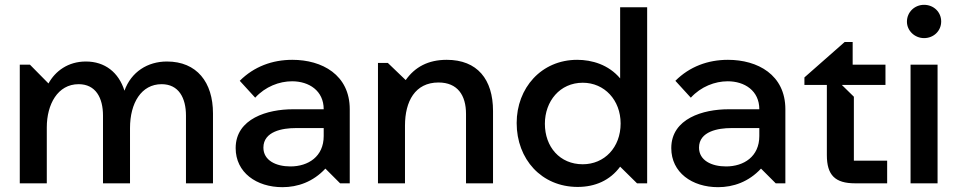

<svg xmlns="http://www.w3.org/2000/svg" viewBox="-20 -760 3970 796"><path d="M62 0H174V-232C174 -327 219 -411 306 -411C377 -411 407 -354 407 -281V0H519V-229C519 -333 566 -411 650 -411C721 -411 751 -354 751 -281V0H863V-290C863 -419 796 -505 672 -505C592 -505 524 -462 496 -384C472 -460 415 -505 336 -505C262 -505 209 -465 181 -414L104 -492H62Z M1151 16C1214 16 1278 -6 1329 -61L1390 0H1430V-307C1430 -450 1315 -512 1192 -512C1109 -512 1033 -484 974 -425L1038 -355C1080 -401 1138 -423 1191 -423C1261 -423 1322 -384 1322 -307H1194C1090 -307 957 -269 957 -146C957 -45 1043 16 1151 16ZM1184 -70C1124 -70 1072 -95 1072 -148C1072 -216 1153 -229 1205 -229H1322V-196C1322 -111 1258 -70 1184 -70Z M1547 0H1659V-239C1659 -340 1701 -418 1798 -418C1877 -418 1912 -365 1912 -288V0H2024V-300C2024 -431 1959 -512 1832 -512C1755 -512 1700 -482 1662 -428L1588 -499H1547Z M2375 15C2447 15 2509 -12 2551 -69L2621 0H2663V-730H2551V-435C2503 -492 2434 -512 2373 -512C2224 -512 2122 -395 2122 -250C2122 -100 2225 15 2375 15ZM2396 -79C2301 -79 2239 -151 2239 -247C2239 -340 2301 -417 2396 -417C2486 -417 2553 -345 2553 -248C2553 -149 2486 -79 2396 -79Z M2957 16C3020 16 3084 -6 3135 -61L3196 0H3236V-307C3236 -450 3121 -512 2998 -512C2915 -512 2839 -484 2780 -425L2844 -355C2886 -401 2944 -423 2997 -423C3067 -423 3128 -384 3128 -307H3000C2896 -307 2763 -269 2763 -146C2763 -45 2849 16 2957 16ZM2990 -70C2930 -70 2878 -95 2878 -148C2878 -216 2959 -229 3011 -229H3128V-196C3128 -111 3064 -70 2990 -70Z M3525 0H3658V-94H3520V-359L3470 -408H3651V-492H3515V-586H3482L3315 -439V-408H3408V-117C3408 -34 3442 0 3525 0Z M3755 0H3867V-492H3755ZM3811 -602C3851 -602 3882 -632 3882 -671C3882 -710 3851 -740 3811 -740C3772 -740 3740 -710 3740 -670C3740 -633 3772 -602 3811 -602Z"/></svg>

Font: LaHaus Display SemiBold
Style: Regular
Weight: 600
Designer: We are Make, BastardaType, Dalton Maag Ltd
Foundry: BastardaType, Dalton Maag Ltd
Version: Version 3.100;Glyphs 3.3 (3331)